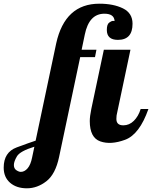

<svg xmlns="http://www.w3.org/2000/svg" viewBox="-227 -769 823 1039"><path d="M402.8 -126Q402.3 -90.8 440.4 -90.8Q472.7 -90.8 497.3 -115.2Q522 -139.6 534.2 -179.2H576.2Q527.8 -41.5 450.2 -12.7Q372.6 16.1 315.7 -3.9Q258.8 -23.9 258.8 -113.8Q258.8 -138.7 267.1 -179.2L335 -500H479L407.2 -160.2Q402.8 -145 402.8 -126ZM-114.3 161.1Q-94.2 161.1 -77.6 141.8Q-61 122.6 -53.2 83L-41 24.9Q-118.7 48.8 -135.3 76.9Q-151.9 105 -151.9 124Q-151.9 143.1 -138.4 152.1Q-125 161.1 -114.3 161.1ZM490.2 -640.6Q490.2 -553.2 411.1 -553.2Q351.1 -553.2 351.1 -606.9Q351.1 -637.7 364 -646.7Q377 -655.8 381.8 -655.8H386.7Q392.1 -655.8 393.1 -654.8Q391.1 -694.8 337.9 -694.8Q254.9 -694.8 231.9 -582L214.8 -500H294.9L287.1 -460H207L92.8 80.1Q73.2 173.8 23.9 211.9Q-25.4 250 -81.5 250Q-137.7 250 -172.4 220Q-207 189.9 -207 138.2Q-207 54.7 -136.5 28.6Q-65.9 2.4 -34.2 -7.8L77.1 -534.2Q124.5 -749 311 -749Q386.7 -749 438.5 -723.6Q490.2 -698.2 490.2 -640.6Z"/></svg>

Font: Lobster-Regular
Style: Regular
Weight: 400
Designer: Pablo Impallari
Foundry: Pablo Impallari
Version: Version 1.007; ttfautohint (v1.1) -l 8 -r 50 -G 50 -x 14 -D 